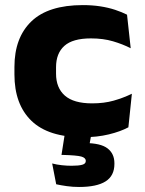

<svg xmlns="http://www.w3.org/2000/svg" viewBox="-20 -523 568 753"><path d="M306.4 15.2Q169.8 15.2 103.2 -49.3Q36.6 -113.8 36.6 -231.2V-260.4Q36.6 -375.1 103 -439.1Q169.4 -503 305.2 -503Q341.2 -503 372.9 -498.2Q404.7 -493.3 431.4 -484.5Q458.1 -475.6 478.2 -465.4L492.6 -333.8Q461.4 -349.8 423 -361.1Q384.7 -372.4 336.7 -372.4Q265.3 -372.4 232.6 -343.2Q199.8 -313.9 199.8 -259.4V-234.1Q199.8 -178.5 234.4 -148Q269.1 -117.6 341.1 -117.6Q388.1 -117.6 425.5 -128.2Q463 -138.8 497.2 -155.3L483.5 -23.7Q452.4 -7 406.6 4.1Q360.8 15.2 306.4 15.2ZM341.8 -16.4 325.7 72.5 265.2 38.3Q277.3 37.8 288.9 37.8Q300.6 37.8 312.3 38Q374.8 38.2 401.7 58.9Q428.7 79.7 428.7 117.2V119.8Q428.7 166.5 394 188.4Q359.4 210.3 290 210.3Q265.3 210.3 242 207Q218.6 203.7 200.4 199.7L184.6 118.1Q202.4 122.7 222.1 124.9Q241.9 127.1 260.7 127.1Q288.7 127.1 302.6 123.1Q316.4 119.2 316.4 108.8V107.8Q316.4 95.8 298.6 90.9Q280.7 86.1 227.7 84.6Q225.1 84.5 223.8 84.5Q222.5 84.5 221.2 84.5L237 -16.4Z"/></svg>

Font: Anek Gurmukhi Medium SemiExpanded
Style: Regular
Weight: 500
Width: 6
Version: Version 1.003